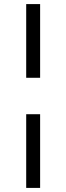

<svg xmlns="http://www.w3.org/2000/svg" viewBox="-20 -750 324 938"><path d="M108 168H176V-192H108ZM108 -370H176V-730H108Z"/></svg>

Font: Km Standard TT
Style: Bold
Weight: 700
Designer: Alexey Kryukov <alexios@thessalonica.org.ru>
Version: Version 2.0.2